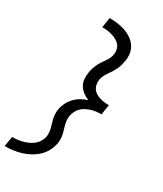

<svg xmlns="http://www.w3.org/2000/svg" viewBox="-240 -919 981 1159"><g transform="rotate(30 250.0 -340.0)"><path d="M1 153 13 83Q31 83 49 81Q67 79 85.5 74Q104 69 121.5 61Q139 53 154 40.5Q169 28 179 11Q189 -6 192 -24Q194 -39 192.5 -54Q191 -69 187.5 -83Q184 -97 179.5 -111Q175 -125 172 -139Q169 -153 168.5 -168Q168 -183 170 -198Q174 -222 185 -245Q196 -268 213.5 -287Q231 -306 253.5 -319Q276 -332 300 -340Q279 -348 261 -361Q243 -374 231 -393Q219 -412 216.5 -435.5Q214 -459 218 -482Q220 -498 224.5 -513Q229 -528 235.5 -542.5Q242 -557 251 -571Q260 -585 269.5 -598Q279 -611 286.5 -625.5Q294 -640 296 -656Q299 -673 295 -690.5Q291 -708 280 -720.5Q269 -733 254 -741Q239 -749 222.5 -754Q206 -759 188.5 -761Q171 -763 153 -763L164 -833Q192 -833 219.5 -829.5Q247 -826 272 -817.5Q297 -809 319 -794.5Q341 -780 356 -758.5Q371 -737 375.5 -710Q380 -683 375 -656Q372 -640 368 -625Q364 -610 357 -595Q350 -580 341.5 -566.5Q333 -553 323.5 -539.5Q314 -526 306.5 -512Q299 -498 296 -482Q293 -465 295.5 -448.5Q298 -432 306.5 -419Q315 -406 328.5 -397.5Q342 -389 357.5 -384Q373 -379 389.5 -377Q406 -375 423 -375L420 -358L412 -305Q394 -305 377 -303Q360 -301 343 -296Q326 -291 309.5 -282.5Q293 -274 280 -261Q267 -248 259.5 -231.5Q252 -215 249 -198Q247 -183 248.5 -168Q250 -153 253.5 -139Q257 -125 261.5 -111.5Q266 -98 269 -84Q272 -70 272.5 -54.5Q273 -39 271 -24Q266 4 252.5 31Q239 58 217 79Q195 100 168.5 114.5Q142 129 114 137.5Q86 146 57.5 149.5Q29 153 1 153Z"/></g></svg>

Font: Iosevka Curly Oblique
Style: Regular
Weight: 400
Italic angle: -9°
Monospace: yes
Designer: Belleve Invis
Foundry: Belleve Invis
Version: Version 11.1.0; ttfautohint (v1.8.3)